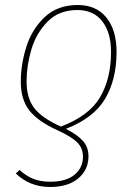

<svg xmlns="http://www.w3.org/2000/svg" viewBox="-20 -549 543 766"><path d="M43 143 58 129Q84 153 113 164.5Q142 176 180 176Q244 176 277.5 148Q311 120 311 76Q311 42 288 19Q265 -4 208 -30Q131 -65 97 -108.5Q63 -152 63 -223Q63 -292 85 -362Q107 -432 158 -480.5Q209 -529 290 -529Q364 -529 404.5 -479Q445 -429 445 -342Q445 -232 399.5 -155Q354 -78 243 -35Q291 -10 312 14.5Q333 39 333 75Q333 128 292.5 162.5Q252 197 180 197Q99 197 43 143ZM423 -342Q423 -419 388 -464Q353 -509 289 -509Q215 -509 169.5 -462.5Q124 -416 105 -351Q86 -286 86 -224Q86 -158 116.5 -118Q147 -78 223 -44Q336 -87 379.5 -161.5Q423 -236 423 -342Z"/></svg>

Font: Fira Sans Condensed Thin
Style: Italic
Weight: 250
Width: 3
Italic angle: -8°
Designer: Carrois Corporate & Edenspiekermann AG
Foundry: Carrois Corporate GbR & Edenspiekermann AG
Version: Version 4.203